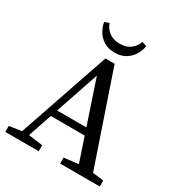

<svg xmlns="http://www.w3.org/2000/svg" viewBox="-200 -1005 1065 1140"><g transform="rotate(30 332.0 -435.0)"><path d="M5 0V-41L105 -56H125L234 -41V0ZM71 0 302 -675H365L595 0H497L299 -591H319L314 -576L118 0ZM177 -217V-264H463V-217ZM381 0V-41L507 -56H529L653 -41V0ZM187 -859 218 -870Q229 -836 258 -814.5Q287 -793 331 -793Q376 -793 403.5 -814.5Q431 -836 444 -870L475 -859Q471 -829 454 -800Q437 -771 406.5 -751.5Q376 -732 331 -732Q286 -732 255.5 -751.5Q225 -771 208.5 -800Q192 -829 187 -859Z"/></g></svg>

Font: Source Serif 4 Variable
Style: Regular
Weight: 400
Designer: Frank Grießhammer
Foundry: Adobe
Version: Version 4.005;hotconv 1.1.0;makeotfexe 2.6.0